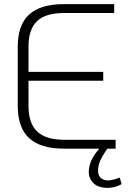

<svg xmlns="http://www.w3.org/2000/svg" viewBox="-20 -720 628 930"><path d="M569 172Q538 190 501 190Q456 190 433 167.5Q410 145 410 113Q410 57 461 0H290Q176 0 121 -51Q66 -102 66 -207V-494Q66 -599 121 -649.5Q176 -700 290 -700H533V-657H290Q201 -657 159.5 -617.5Q118 -578 118 -494V-372H480V-329H118V-207Q118 -123 160 -83Q202 -43 290 -43H540V0H500Q475 36 465 59.5Q455 83 455 107Q455 130 468.5 142Q482 154 505 154Q523 154 560 140Z"/></svg>

Font: KoHo Light
Style: Regular
Weight: 300
Version: Version 1.000; ttfautohint (v1.6)